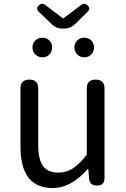

<svg xmlns="http://www.w3.org/2000/svg" viewBox="-20 -951 646 984"><path d="M515.6 -498V-38.1Q515.6 0 476.6 0Q439.5 0 436.5 -36.1L432.6 -85H429.7Q344.7 12.7 250 12.7Q85 12.7 85 -199.2V-498Q85 -543 130.9 -543Q175.8 -543 175.8 -498V-210Q175.8 -134.8 200.2 -100.6Q224.6 -66.4 278.3 -66.4Q319.3 -66.4 352.5 -87.4Q385.7 -108.4 424.8 -158.2V-498Q424.8 -543 470.7 -543Q515.6 -543 515.6 -498ZM246.1 -826.2Q215.8 -854.5 178.7 -890.6Q162.1 -907.2 178.2 -922.9Q194.3 -938.5 211.9 -925.8L301.8 -857.4H305.7L396.5 -925.8Q414.1 -938.5 429.7 -922.9Q445.3 -907.2 428.7 -890.6L364.3 -827.1Q341.8 -804.7 310.5 -804.7H296.9Q267.6 -804.7 246.1 -826.2ZM232.9 -671.9Q218.8 -657.2 197.3 -657.2Q175.8 -657.2 161.1 -671.9Q146.5 -686.5 146.5 -708Q146.5 -729.5 161.1 -743.7Q175.8 -757.8 197.3 -757.8Q218.8 -757.8 232.9 -743.7Q247.1 -729.5 247.1 -708Q247.1 -686.5 232.9 -671.9ZM447.8 -671.9Q433.6 -657.2 412.1 -657.2Q390.6 -657.2 376 -671.9Q361.3 -686.5 361.3 -708Q361.3 -729.5 376 -743.7Q390.6 -757.8 412.1 -757.8Q433.6 -757.8 447.8 -743.7Q461.9 -729.5 461.9 -708Q461.9 -686.5 447.8 -671.9Z"/></svg>

Font: GenSenMaruGothic TW TTF Regular
Style: Regular
Weight: 400
Version: Version 1.301